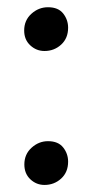

<svg xmlns="http://www.w3.org/2000/svg" viewBox="-20 -514 262 544"><path d="M106 -369.5Q83 -369.5 65.8 -385.5Q48.5 -401.5 48.5 -427.5Q48.5 -456.5 69 -475Q89.5 -493.5 116 -493.5Q145 -493.5 159 -475.8Q173 -458 173 -435.5Q173 -405.5 153.2 -387.5Q133.5 -369.5 106 -369.5ZM106 10Q83 10 66 -6Q49 -22 49 -48Q49 -77 69.5 -95.5Q90 -114 116 -114Q145 -114 159 -96.2Q173 -78.5 173 -56Q173 -26 153.2 -8Q133.5 10 106 10Z"/></svg>

Font: Merriweather 96pt
Style: Regular
Weight: 400
Version: Version 2.100